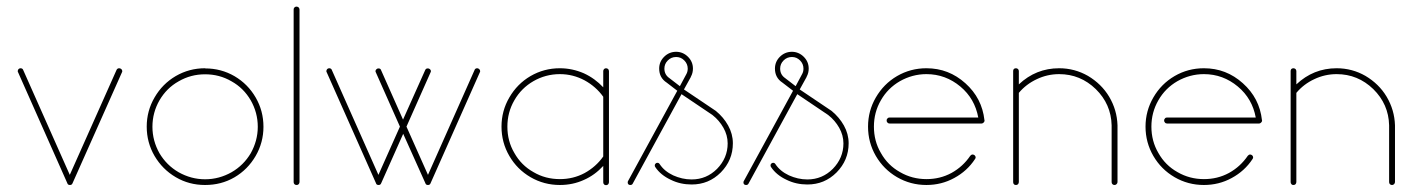

<svg xmlns="http://www.w3.org/2000/svg" viewBox="-20 -554 4243 575"><path d="M41.5 -349.6C39.1 -349.6 37.1 -348.6 35.6 -347.2C33.7 -345.2 33.2 -343.3 33.2 -340.8C33.2 -339.4 33.2 -338.4 34.2 -337.4L181.6 -5.4C182.6 -1.5 185.5 0 189.5 0C193.4 0 195.8 -1.5 197.3 -5.4L345.2 -337.4C345.7 -338.4 346.2 -339.4 346.2 -340.8C346.2 -343.3 345.2 -345.2 343.3 -347.2C341.3 -348.6 339.4 -349.6 336.9 -349.6C333 -349.6 330.6 -347.7 329.1 -344.7L189 -30.3L49.3 -344.7C48.3 -347.7 45.4 -349.6 41.5 -349.6Z M594.2 -349.6C562.5 -349.6 533.2 -341.8 506.3 -326.2C479.5 -310.5 458.5 -289.1 442.9 -262.2C427.2 -235.4 419.4 -206.1 419.4 -174.8C419.4 -143.1 427.2 -113.8 442.9 -86.9C458.5 -60.5 479.5 -39.1 506.3 -23.4C532.7 -7.8 562 0 593.8 0H594.2C626 0 655.3 -7.3 682.1 -22.9C709 -38.6 730 -60.1 745.6 -86.9C761.2 -113.8 769 -143.1 769 -174.3C769 -206.1 761.2 -235.4 745.6 -262.2C730 -289.1 709 -310.1 682.6 -325.7C655.8 -341.3 626.5 -349.1 594.7 -349.1ZM594.2 -331.5C622.6 -331.5 648.9 -324.7 673.3 -310.5C697.8 -296.9 716.8 -277.8 731 -253.4C744.6 -229.5 752 -203.1 752 -174.3C752 -146 744.6 -119.6 731 -95.2C716.8 -71.3 697.8 -52.2 673.3 -38.1C648.9 -24.4 622.6 -17.1 594.2 -17.1C565.9 -17.1 539.6 -24.4 515.1 -38.1C490.7 -52.2 471.7 -71.3 457.5 -95.2C443.8 -119.6 436.5 -146 436.5 -174.3C436.5 -203.1 443.8 -229.5 457.5 -253.4C471.7 -277.8 490.7 -296.9 515.1 -310.5C539.6 -324.7 565.9 -331.5 594.2 -331.5Z M867.7 -534.2C865.2 -534.2 863.3 -533.2 861.8 -531.7C859.9 -529.8 859.4 -527.8 859.4 -525.4V-8.8C859.4 -6.3 859.9 -4.4 861.8 -2.4C863.8 -0.5 865.7 0 868.2 0C870.6 0 872.6 -0.5 874.5 -2.4C876 -4.4 877 -6.3 877 -8.8V-525.4C877 -527.8 876 -529.8 874.5 -531.7C872.6 -533.2 870.6 -534.2 868.2 -534.2Z M965.8 -349.6C963.4 -349.6 961.4 -348.6 960 -347.2C958 -345.2 957.5 -343.3 957.5 -340.8C957.5 -339.4 957.5 -338.4 958.5 -337.4L1106 -5.4C1106.9 -1.5 1109.9 0 1113.8 0C1117.7 0 1120.1 -1.5 1121.6 -5.4L1187.5 -153.3L1253.9 -5.4C1254.9 -1.5 1257.8 0 1261.7 0C1265.6 0 1268.1 -1.5 1269.5 -5.4L1417 -337.4C1417.5 -338.4 1418 -339.4 1418 -340.8C1418 -343.3 1417 -345.2 1415 -347.2C1413.1 -348.6 1411.1 -349.6 1409.2 -349.6C1405.3 -349.6 1402.3 -347.7 1401.4 -344.7L1261.7 -30.3L1197.3 -174.8L1269.5 -337.4C1270 -338.4 1270.5 -339.4 1270.5 -340.8C1270.5 -343.3 1269.5 -345.2 1267.6 -346.7C1265.6 -348.6 1263.7 -349.1 1261.2 -349.1C1257.3 -349.1 1254.9 -347.7 1253.4 -344.2L1187 -195.8L1121.1 -344.2C1120.1 -347.7 1117.2 -349.1 1113.3 -349.1C1111.3 -349.1 1109.4 -348.6 1107.4 -346.7C1105.5 -345.2 1104.5 -343.3 1104.5 -340.8C1104.5 -339.4 1105 -338.4 1105.5 -337.4L1177.7 -174.8L1113.3 -30.3L973.6 -344.7C972.7 -347.7 969.7 -349.6 965.8 -349.6Z M1656.7 -349.6C1625 -349.6 1595.7 -341.8 1568.8 -326.2C1542 -310.5 1521 -289.1 1505.4 -262.2C1489.7 -235.4 1481.9 -206.1 1481.9 -174.8C1481.9 -143.1 1489.7 -113.8 1505.4 -86.9C1521 -60.1 1542 -39.1 1568.8 -23.4C1595.7 -7.8 1625 0 1656.7 0C1682.1 0 1706.1 -4.9 1728.5 -15.1C1751 -24.9 1770 -39.1 1786.6 -57.1V-8.8V-8.3C1786.6 -5.9 1787.1 -3.9 1789.1 -2C1790.5 0 1792.5 0.5 1794.9 0.5C1797.4 0.5 1799.3 0 1801.3 -2C1802.7 -3.9 1803.7 -5.9 1803.7 -8.3V-8.8V-81.5V-82V-82.5V-83V-83.5V-266.1V-266.6V-267.6V-340.8C1803.7 -343.3 1802.7 -345.2 1801.3 -347.2C1799.3 -348.6 1797.4 -349.6 1794.9 -349.6C1792.5 -349.6 1790.5 -348.6 1789.1 -347.2C1787.1 -345.2 1786.6 -343.3 1786.6 -340.8V-292.5C1770 -310.1 1751 -324.2 1728.5 -334.5C1706.1 -344.2 1682.1 -349.6 1656.7 -349.6ZM1656.7 -332C1683.1 -332 1707.5 -325.7 1730.5 -313.5C1752.9 -301.3 1772 -284.7 1786.6 -264.2V-85.4C1772 -64.5 1752.9 -47.9 1730.5 -35.6C1707.5 -23.4 1683.1 -17.6 1656.7 -17.6C1627.9 -17.6 1601.6 -24.4 1577.6 -38.6C1553.2 -52.2 1534.2 -71.3 1520.5 -95.7C1506.3 -119.6 1499.5 -146 1499.5 -174.8C1499.5 -203.1 1506.3 -229.5 1520.5 -253.9C1534.2 -277.8 1553.2 -296.9 1577.6 -311C1601.6 -324.7 1627.9 -332 1656.7 -332Z M2004.9 -398.9C1990.7 -398.9 1978.5 -393.6 1968.8 -383.8C1959 -374 1954.1 -362.3 1954.1 -348.6C1954.1 -330.6 1961.4 -316.4 1976.6 -306.6L1977.1 -306.2L2008.3 -282.2L1860.8 -11.7C1859.9 -10.3 1859.9 -8.8 1859.9 -7.3C1859.9 -5.4 1860.4 -3.4 1861.8 -2C1863.3 -0.5 1865.2 0 1867.7 0C1870.6 0 1873 -1 1874.5 -3.4L2021 -272L2113.8 -209.5C2113.8 -209.5 2113.8 -209 2114.3 -209C2127.4 -198.7 2138.2 -186 2146.5 -171.4C2154.8 -156.7 2159.2 -141.1 2159.2 -124.5C2159.2 -95.2 2148.4 -69.8 2127.4 -48.3C2106.4 -27.3 2081.1 -16.6 2051.3 -16.6C2031.7 -16.6 2013.7 -21 1996.1 -28.8C1978.5 -37.1 1964.8 -48.3 1955.6 -62.5C1953.6 -65.4 1951.7 -66.4 1948.7 -66.4C1946.8 -66.4 1944.8 -65.9 1943.4 -64C1941.4 -62.5 1940.9 -60.5 1940.9 -58.6C1940.9 -56.6 1941.4 -55.2 1942.4 -53.7C1953.1 -37.6 1968.8 -24.9 1988.8 -15.6C2008.3 -5.9 2029.3 -1.5 2051.3 -1.5C2085.4 -1.5 2114.3 -13.2 2138.7 -37.6C2162.6 -62 2174.8 -90.8 2174.8 -125C2174.8 -143.6 2169.9 -161.6 2160.6 -178.2C2151.4 -194.8 2139.2 -209 2124.5 -221.2L2124 -221.7L2028.3 -286.1L2048.8 -323.2V-323.7C2048.8 -323.7 2049.3 -324.2 2049.3 -324.7C2053.2 -332 2055.2 -339.8 2055.2 -348.6C2055.2 -362.3 2050.3 -374 2040.5 -383.8C2030.8 -393.6 2018.6 -398.9 2004.9 -398.9ZM2004.9 -383.3C2014.6 -383.3 2022.5 -379.9 2029.3 -373C2036.1 -366.2 2039.6 -357.9 2039.6 -348.6C2039.6 -342.3 2038.1 -336.4 2035.2 -331.5L2016.1 -295.9L1986.8 -318.4L1986.3 -318.8H1985.8V-319.3C1975.1 -326.2 1969.7 -335.9 1969.7 -348.6C1969.7 -357.9 1973.1 -366.2 1980 -373C1986.8 -379.9 1995.1 -383.3 2004.9 -383.3Z M2351.6 -398.9C2337.4 -398.9 2325.2 -393.6 2315.4 -383.8C2305.7 -374 2300.8 -362.3 2300.8 -348.6C2300.8 -330.6 2308.1 -316.4 2323.2 -306.6L2323.7 -306.2L2355 -282.2L2207.5 -11.7C2206.5 -10.3 2206.5 -8.8 2206.5 -7.3C2206.5 -5.4 2207 -3.4 2208.5 -2C2210 -0.5 2211.9 0 2214.4 0C2217.3 0 2219.7 -1 2221.2 -3.4L2367.7 -272L2460.4 -209.5C2460.4 -209.5 2460.4 -209 2460.9 -209C2474.1 -198.7 2484.9 -186 2493.2 -171.4C2501.5 -156.7 2505.9 -141.1 2505.9 -124.5C2505.9 -95.2 2495.1 -69.8 2474.1 -48.3C2453.1 -27.3 2427.7 -16.6 2397.9 -16.6C2378.4 -16.6 2360.4 -21 2342.8 -28.8C2325.2 -37.1 2311.5 -48.3 2302.2 -62.5C2300.3 -65.4 2298.3 -66.4 2295.4 -66.4C2293.5 -66.4 2291.5 -65.9 2290 -64C2288.1 -62.5 2287.6 -60.5 2287.6 -58.6C2287.6 -56.6 2288.1 -55.2 2289.1 -53.7C2299.8 -37.6 2315.4 -24.9 2335.4 -15.6C2355 -5.9 2376 -1.5 2397.9 -1.5C2432.1 -1.5 2460.9 -13.2 2485.4 -37.6C2509.3 -62 2521.5 -90.8 2521.5 -125C2521.5 -143.6 2516.6 -161.6 2507.3 -178.2C2498 -194.8 2485.8 -209 2471.2 -221.2L2470.7 -221.7L2375 -286.1L2395.5 -323.2V-323.7C2395.5 -323.7 2396 -324.2 2396 -324.7C2399.9 -332 2401.9 -339.8 2401.9 -348.6C2401.9 -362.3 2397 -374 2387.2 -383.8C2377.4 -393.6 2365.2 -398.9 2351.6 -398.9ZM2351.6 -383.3C2361.3 -383.3 2369.1 -379.9 2376 -373C2382.8 -366.2 2386.2 -357.9 2386.2 -348.6C2386.2 -342.3 2384.8 -336.4 2381.8 -331.5L2362.8 -295.9L2333.5 -318.4L2333 -318.8H2332.5V-319.3C2321.8 -326.2 2316.4 -335.9 2316.4 -348.6C2316.4 -357.9 2319.8 -366.2 2326.7 -373C2333.5 -379.9 2341.8 -383.3 2351.6 -383.3Z M2754.4 -349.6C2722.7 -349.6 2693.4 -341.8 2666.5 -326.2C2639.6 -310.5 2618.7 -289.1 2603 -262.2C2587.4 -235.4 2579.6 -206.1 2579.6 -174.8C2579.6 -143.1 2587.4 -113.8 2603 -86.9C2618.7 -60.1 2639.6 -39.1 2666.5 -23.4C2693.4 -7.8 2722.7 0 2754.4 0C2784.2 0 2812 -6.8 2837.9 -21C2863.3 -34.7 2884.3 -53.7 2899.9 -77.6C2900.9 -79.1 2901.9 -80.6 2901.9 -82.5C2901.9 -85 2900.9 -86.9 2898.9 -88.9C2897 -90.3 2895 -91.3 2893.1 -91.3C2890.1 -91.3 2887.7 -89.8 2885.7 -87.4C2871.1 -65.9 2852.5 -48.8 2829.6 -36.1C2806.2 -23.4 2781.2 -17.6 2754.4 -17.6C2726.1 -17.6 2699.7 -24.4 2675.3 -38.6C2650.9 -52.2 2631.8 -71.3 2618.2 -95.7C2604 -119.6 2597.2 -146 2597.2 -174.8C2597.2 -203.1 2604 -229.5 2618.2 -253.9C2631.8 -277.8 2650.9 -296.9 2675.3 -311C2699.7 -324.7 2726.1 -332 2754.4 -332C2793 -332 2826.7 -319.3 2856 -294.9C2885.3 -270.5 2902.8 -239.3 2909.7 -202.1H2644C2641.1 -202.1 2639.2 -201.2 2637.7 -199.2C2635.7 -197.3 2635.3 -195.3 2635.3 -193.4C2635.3 -190.9 2635.7 -189 2637.7 -187C2639.2 -185.1 2641.1 -184.1 2644 -184.1H2919.9C2921.9 -184.1 2923.8 -185.1 2925.8 -187C2927.7 -189 2928.7 -190.9 2928.7 -193.4H2928.2V-194.3C2923.3 -238.3 2904.3 -274.9 2871.1 -304.7C2837.9 -334.5 2799.3 -349.6 2754.4 -349.6Z M3022.5 -349.6C3019.5 -349.6 3017.6 -348.6 3016.1 -347.2C3014.6 -345.2 3014.2 -343.3 3014.2 -341.3V-340.8V-280.3V-279.3V-278.3V-8.8C3014.2 -6.3 3014.6 -4.4 3016.6 -2.4C3018.1 -0.5 3020 0 3022.5 0C3024.9 0 3026.9 -0.5 3028.8 -2.4C3030.3 -4.4 3031.2 -6.3 3031.2 -8.8V-275.9C3045.9 -293.5 3064 -307.1 3085 -316.9C3105.5 -326.7 3127.9 -332 3151.9 -332C3194.3 -332 3231 -316.9 3261.7 -287.1C3292 -257.3 3308.1 -221.2 3309.1 -178.7V-178.2V-8.8C3309.1 -6.3 3309.6 -4.4 3311.5 -2.4C3313.5 -0.5 3315.4 0 3317.9 0C3319.8 0 3321.8 -0.5 3323.7 -2.4C3325.7 -4.4 3326.7 -6.3 3326.7 -8.8V-178.7C3325.7 -209.5 3317.4 -237.8 3301.8 -264.2C3286.1 -290.5 3264.6 -311 3238.3 -326.7C3211.9 -341.8 3183.1 -349.6 3151.9 -349.6C3105.5 -349.6 3065.4 -333.5 3031.2 -301.3V-340.8V-341.3C3031.2 -343.3 3030.3 -345.2 3028.8 -347.2C3026.9 -348.6 3024.9 -349.6 3022.9 -349.6Z M3585.4 -349.6C3553.7 -349.6 3524.4 -341.8 3497.6 -326.2C3470.7 -310.5 3449.7 -289.1 3434.1 -262.2C3418.5 -235.4 3410.6 -206.1 3410.6 -174.8C3410.6 -143.1 3418.5 -113.8 3434.1 -86.9C3449.7 -60.1 3470.7 -39.1 3497.6 -23.4C3524.4 -7.8 3553.7 0 3585.4 0C3615.2 0 3643.1 -6.8 3668.9 -21C3694.3 -34.7 3715.3 -53.7 3731 -77.6C3731.9 -79.1 3732.9 -80.6 3732.9 -82.5C3732.9 -85 3731.9 -86.9 3730 -88.9C3728 -90.3 3726.1 -91.3 3724.1 -91.3C3721.2 -91.3 3718.8 -89.8 3716.8 -87.4C3702.1 -65.9 3683.6 -48.8 3660.6 -36.1C3637.2 -23.4 3612.3 -17.6 3585.4 -17.6C3557.1 -17.6 3530.8 -24.4 3506.3 -38.6C3481.9 -52.2 3462.9 -71.3 3449.2 -95.7C3435.1 -119.6 3428.2 -146 3428.2 -174.8C3428.2 -203.1 3435.1 -229.5 3449.2 -253.9C3462.9 -277.8 3481.9 -296.9 3506.3 -311C3530.8 -324.7 3557.1 -332 3585.4 -332C3624 -332 3657.7 -319.3 3687 -294.9C3716.3 -270.5 3733.9 -239.3 3740.7 -202.1H3475.1C3472.2 -202.1 3470.2 -201.2 3468.8 -199.2C3466.8 -197.3 3466.3 -195.3 3466.3 -193.4C3466.3 -190.9 3466.8 -189 3468.8 -187C3470.2 -185.1 3472.2 -184.1 3475.1 -184.1H3751C3752.9 -184.1 3754.9 -185.1 3756.8 -187C3758.8 -189 3759.8 -190.9 3759.8 -193.4H3759.3V-194.3C3754.4 -238.3 3735.4 -274.9 3702.1 -304.7C3668.9 -334.5 3630.4 -349.6 3585.4 -349.6Z M3853.5 -349.6C3850.6 -349.6 3848.6 -348.6 3847.2 -347.2C3845.7 -345.2 3845.2 -343.3 3845.2 -341.3V-340.8V-280.3V-279.3V-278.3V-8.8C3845.2 -6.3 3845.7 -4.4 3847.7 -2.4C3849.1 -0.5 3851.1 0 3853.5 0C3856 0 3857.9 -0.5 3859.9 -2.4C3861.3 -4.4 3862.3 -6.3 3862.3 -8.8V-275.9C3877 -293.5 3895 -307.1 3916 -316.9C3936.5 -326.7 3959 -332 3982.9 -332C4025.4 -332 4062 -316.9 4092.8 -287.1C4123 -257.3 4139.2 -221.2 4140.1 -178.7V-178.2V-8.8C4140.1 -6.3 4140.6 -4.4 4142.6 -2.4C4144.5 -0.5 4146.5 0 4148.9 0C4150.9 0 4152.8 -0.5 4154.8 -2.4C4156.7 -4.4 4157.7 -6.3 4157.7 -8.8V-178.7C4156.7 -209.5 4148.4 -237.8 4132.8 -264.2C4117.2 -290.5 4095.7 -311 4069.3 -326.7C4043 -341.8 4014.2 -349.6 3982.9 -349.6C3936.5 -349.6 3896.5 -333.5 3862.3 -301.3V-340.8V-341.3C3862.3 -343.3 3861.3 -345.2 3859.9 -347.2C3857.9 -348.6 3856 -349.6 3854 -349.6Z"/></svg>

Font: Mill
Style: Thin
Weight: 100
Version: Version 001.000